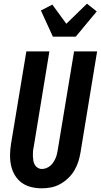

<svg xmlns="http://www.w3.org/2000/svg" viewBox="-20 -1014 547 1042"><path d="M207 8Q177 8 148.5 1Q120 -6 97.5 -22.5Q75 -39 60.5 -63.5Q46 -88 40 -116Q34 -144 34.5 -174Q35 -204 40 -234L123 -735H248L163 -217Q160 -204 159 -191.5Q158 -179 158.5 -166.5Q159 -154 161 -142Q163 -130 168.5 -120Q174 -110 184.5 -103.5Q195 -97 208 -97Q219 -97 231 -101.5Q243 -106 253 -114.5Q263 -123 270 -134Q277 -145 282 -156.5Q287 -168 289.5 -180Q292 -192 294 -204L382 -735H507L417 -187Q413 -162 405 -137Q397 -112 383.5 -89Q370 -66 350 -47Q330 -28 306.5 -15Q283 -2 257.5 3Q232 8 207 8ZM267 -815 202 -957 264 -989 340 -885 452 -994 505 -952 391 -815Z"/></svg>

Font: Iosevka Term Curly XBd Obl
Style: Regular
Weight: 800
Italic angle: -9°
Designer: Belleve Invis
Foundry: Belleve Invis
Version: Version 32.3.0